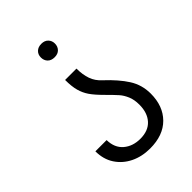

<svg xmlns="http://www.w3.org/2000/svg" viewBox="-211 -816 919 919"><g transform="rotate(-45 248.0 -356.5)"><path d="M324 -387Q381 -334 411.5 -286Q442 -238 442 -179Q442 -95 392.5 -45Q343 5 254 5Q199 5 155 -16.5Q111 -38 85 -77.5Q59 -117 59 -171H135Q136 -118 169.5 -89.5Q203 -61 254 -61Q308 -61 337 -93Q366 -125 366 -180Q366 -214 355.5 -238.5Q345 -263 330.5 -279.5Q316 -296 280 -332Q247 -365 230.5 -389Q214 -413 206 -442Q198 -471 198 -515H275Q275 -474 286 -442.5Q297 -411 324 -387ZM240 -718Q262 -718 274.5 -705Q287 -692 287 -673Q287 -653 274.5 -640Q262 -627 240 -627Q217 -627 204.5 -640Q192 -653 192 -673Q192 -693 205 -705.5Q218 -718 240 -718Z"/></g></svg>

Font: Freesentation 4 Regular
Style: Regular
Weight: 400
Designer: glyphs from Roboto by Christian Robertson / Hangul glyphs from Noto Sans CJK(Source Han Sans) by Jang Soo-young and Kang
Foundry: PT&
Version: Version 2.001